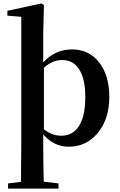

<svg xmlns="http://www.w3.org/2000/svg" viewBox="-20 -839 698 1119"><path d="M321 260V230L235 220C233 148 232 80 232 16V-56C273 -8 322 16 381 16C448 16 504 -10 548 -62C594 -116 617 -187 617 -274C617 -360 596 -428 555 -479C515 -527 464 -551 401 -551C334 -551 278 -526 232 -475V-651L236 -810L221 -819L23 -776V-748L104 -741V16C104 57 103 125 102 221L27 230V260ZM337 -48C300 -48 266 -61 236 -86V-444C269 -474 305 -489 342 -489C385 -489 417 -472 440 -437C465 -400 477 -346 477 -273C477 -196 464 -138 437 -100C413 -65 380 -48 337 -48Z"/></svg>

Font: AllPunType Bold
Style: Regular
Weight: 700
Version: 1.0